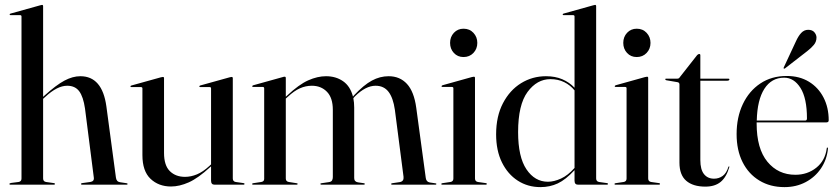

<svg xmlns="http://www.w3.org/2000/svg" viewBox="-20 -756 3432 786"><path d="M156.5 -730.5V-359.5L162.5 -365Q210 -408 243.8 -426Q277.5 -444 309 -444Q398.5 -444 415.5 -320.5L454.5 -29.5Q456.5 -12 471.5 -10L498 -6Q502.5 -5 502.5 -3Q502.5 0 498.5 0H316Q311.5 0 311.5 -3Q311.5 -5.5 317 -6.5L349.5 -11Q366.5 -13.5 364 -29.5L328 -311.5Q321 -360 304.2 -382.5Q287.5 -405 255 -405Q214.5 -405 166 -360L156.5 -351.5V-25.5Q156.5 -13 168.5 -11L200 -6.5Q205 -6 205 -3Q205 0 201 0H21.5Q18.5 0 18.5 -3Q18.5 -5.5 25 -7L56 -11Q68 -13 68 -25V-688.5Q68 -694 62 -694H23Q19.5 -694 19.5 -697Q19.5 -699.5 23.5 -700.5L143.5 -734Q149.5 -736 152 -736Q156.5 -736 156.5 -730.5Z M563 -121V-394Q563 -399.5 556.5 -399.5H517.5Q514 -399.5 514 -402.5Q514 -404.5 518 -406L638.5 -439.5Q644.5 -441 647 -441Q651.5 -441 651.5 -436V-130Q651.5 -79 675.2 -55.5Q699 -32 737.5 -32Q761.5 -32 786.2 -42.2Q811 -52.5 837 -76.5L844 -83V-394Q844 -399.5 838.5 -399.5H799.5Q796 -399.5 796 -402.5Q796 -404.5 799.5 -406L920 -439.5Q925.5 -441 928 -441Q933 -441 933 -436V-25.5Q933 -13 945 -11L976.5 -6.5Q981 -6 981 -3Q981 0 977.5 0H858Q844 0 844 -16.5V-75L840.5 -72Q791 -26.5 752.8 -9.5Q714.5 7.5 680 7.5Q629.5 7.5 596.2 -24Q563 -55.5 563 -121Z M1150 -436.5V-360L1154.5 -364Q1204 -410.5 1242 -427.2Q1280 -444 1314.5 -444Q1355 -444 1384.5 -423.5Q1414 -403 1425 -360.5L1429 -365.5Q1469.5 -408.5 1502.5 -426.2Q1535.5 -444 1571 -444Q1617 -444 1646 -412.5Q1675 -381 1684 -315L1723 -27.5Q1725 -11.5 1739.5 -9L1763 -5.5Q1766.5 -5 1766.5 -3Q1766.5 0 1763 0H1585Q1581 0 1581 -3Q1581 -5 1586 -6L1616.5 -10.5Q1634 -13.5 1632 -32L1596.5 -306.5Q1589.5 -355.5 1570.5 -380.2Q1551.5 -405 1517.5 -405Q1477 -405 1433 -361.5L1426.5 -354Q1430 -336.5 1430 -315.5V-27Q1430 -12 1445.5 -9.5L1469.5 -6Q1473.5 -5.5 1473.5 -3Q1473.5 0 1468.5 0H1295.5Q1291.5 0 1291.5 -3Q1291.5 -5.5 1296.5 -6L1327 -10.5Q1336.5 -12 1339.5 -17.8Q1342.5 -23.5 1342.5 -31V-306.5Q1342.5 -355.5 1318.5 -380.2Q1294.5 -405 1256.5 -405Q1231.5 -405 1207.8 -394.5Q1184 -384 1158.5 -360L1150 -352.5V-25Q1150 -13 1162.5 -11L1194 -6Q1198.5 -5.5 1198.5 -3Q1198.5 0 1194.5 0H1015.5Q1012 0 1012 -3Q1012 -5 1016.5 -6L1049.5 -11Q1061.5 -13 1061.5 -23.5V-394Q1061.5 -400 1056 -400H1016Q1012.5 -400 1012.5 -403Q1012.5 -405.5 1017 -407L1137.5 -440.5Q1141.5 -442 1145.5 -442Q1150 -442 1150 -436.5Z M1877.5 -522.5Q1853.5 -522.5 1838 -539.2Q1822.5 -556 1822.5 -580.5Q1822.5 -605 1838.2 -621.8Q1854 -638.5 1877.5 -638.5Q1902.5 -638.5 1918.2 -621.5Q1934 -604.5 1934 -580.5Q1934 -556 1918 -539.2Q1902 -522.5 1877.5 -522.5ZM1924.5 -437V-25.5Q1924.5 -13 1936.5 -11L1968 -6.5Q1973 -6 1973 -3Q1973 0 1969 0H1789.5Q1786.5 0 1786.5 -3Q1786.5 -5 1790.5 -6L1824 -11Q1836 -13 1836 -25V-394.5Q1836 -400 1830 -400H1791Q1787.5 -400 1787.5 -403Q1787.5 -405 1791.5 -407L1911.5 -440.5Q1917.5 -442 1920 -442Q1924.5 -442 1924.5 -437Z M2011 -206Q2011 -280 2039 -333.5Q2067 -387 2113.2 -415.5Q2159.5 -444 2215 -444Q2253 -444 2282 -431.5Q2311 -419 2332 -397V-688.5Q2332 -694 2326 -694H2287Q2283.5 -694 2283.5 -697Q2283.5 -699.5 2287.5 -700.5L2407.5 -734Q2413.5 -736 2416 -736Q2420.5 -736 2420.5 -730.5V-25.5Q2420.5 -13 2432.5 -11L2464 -6.5Q2469 -6 2469 -3Q2469 0 2465 0H2346Q2332 0 2332 -16.5V-59.5Q2296 -20.5 2263.5 -5.2Q2231 10 2192.5 10Q2140.5 10 2099.5 -16.5Q2058.5 -43 2034.8 -91.2Q2011 -139.5 2011 -206ZM2101 -215Q2101 -113.5 2135.2 -62.8Q2169.5 -12 2223 -12Q2248 -12 2276.5 -25Q2305 -38 2332 -68.5V-386Q2314.5 -407.5 2289.5 -419.8Q2264.5 -432 2233 -432Q2178.5 -432 2139.8 -379.8Q2101 -327.5 2101 -215Z M2586.5 -522.5Q2562.5 -522.5 2547 -539.2Q2531.5 -556 2531.5 -580.5Q2531.5 -605 2547.2 -621.8Q2563 -638.5 2586.5 -638.5Q2611.5 -638.5 2627.2 -621.5Q2643 -604.5 2643 -580.5Q2643 -556 2627 -539.2Q2611 -522.5 2586.5 -522.5ZM2633.5 -437V-25.5Q2633.5 -13 2645.5 -11L2677 -6.5Q2682 -6 2682 -3Q2682 0 2678 0H2498.5Q2495.5 0 2495.5 -3Q2495.5 -5 2499.5 -6L2533 -11Q2545 -13 2545 -25V-394.5Q2545 -400 2539 -400H2500Q2496.5 -400 2496.5 -403Q2496.5 -405 2500.5 -407L2620.5 -440.5Q2626.5 -442 2629 -442Q2633.5 -442 2633.5 -437Z M2754 -419.5 2707.5 -427.5Q2703.5 -428.5 2703.5 -431.5Q2703.5 -434 2706 -434H2752Q2760 -434 2762.5 -439.5L2834 -530.5Q2838.5 -535 2842.5 -535Q2847 -535 2847 -529.5V-434H2962Q2966 -434 2966 -431Q2966 -425.5 2955.5 -425.5H2847V-100.5Q2847 -62 2862 -43.2Q2877 -24.5 2903 -24.5Q2923 -24.5 2938.5 -35.8Q2954 -47 2962 -73Q2963 -75 2964.8 -74.8Q2966.5 -74.5 2965.5 -71.5Q2953.5 -30.5 2930 -11.2Q2906.5 8 2867.5 8Q2817 8 2789.2 -16Q2761.5 -40 2761.5 -90V-410Q2761.5 -418 2754 -419.5Z M3372.5 -263.5Q3372.5 -255 3363 -255H3077.5Q3077.5 -253 3077.5 -250.5Q3077.5 -147.5 3121.5 -94Q3165.5 -40.5 3236 -40.5Q3285.5 -40.5 3321.8 -69.5Q3358 -98.5 3364.5 -148.5Q3364.5 -152 3366.5 -152Q3370 -152 3369.5 -147.5Q3365 -102.5 3341 -66.8Q3317 -31 3278.2 -10.5Q3239.5 10 3191.5 10Q3133 10 3088.8 -16.8Q3044.5 -43.5 3020 -92.2Q2995.5 -141 2995.5 -207Q2995.5 -276 3021 -329.8Q3046.5 -383.5 3092.5 -414.2Q3138.5 -445 3200.5 -445Q3253 -445 3291.5 -421.5Q3330 -398 3351.2 -357Q3372.5 -316 3372.5 -263.5ZM3190 -438Q3138.5 -438 3109.2 -392.5Q3080 -347 3078 -262.5H3276Q3283.5 -262.5 3283.5 -271Q3283.5 -354 3257 -396Q3230.5 -438 3190 -438ZM3237.5 -585Q3248 -608.5 3260 -621.2Q3272 -634 3288.5 -634Q3305.5 -634 3314 -623.8Q3322.5 -613.5 3322.5 -602.5Q3322.5 -585 3311.5 -572Q3300.5 -559 3285 -547L3193.5 -476Q3190.5 -473.5 3188 -476Q3187 -477 3189 -481Z"/></svg>

Font: Fraunces 144pt S000
Style: Regular
Weight: 400
Version: Version 1.000; ttfautohint (v1.8.3)